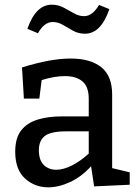

<svg xmlns="http://www.w3.org/2000/svg" viewBox="-20 -790 592 820"><path d="M382 6 369 -80Q328 -35 279.5 -12.5Q231 10 186 10Q128 10 86.5 -28Q45 -66 45 -142Q45 -200 70 -232.5Q95 -265 140 -279Q185 -293 246 -293H359V-368Q359 -420 332 -442.5Q305 -465 257 -465Q213 -465 158 -448L148 -369H82L74 -502Q135 -521 186.5 -530.5Q238 -540 282 -540Q366 -540 412.5 -503Q459 -466 459 -386V-72L534 -54V-1ZM146 -149Q146 -106 167 -85.5Q188 -65 220 -65Q251 -65 287.5 -83.5Q324 -102 359 -134V-229H262Q196 -229 171 -209Q146 -189 146 -149ZM343 -646Q315 -646 292.5 -658.5Q270 -671 249 -683.5Q228 -696 205 -696Q169 -696 142 -648L97 -667Q133 -770 201 -770Q228 -770 251 -758Q274 -746 295.5 -733.5Q317 -721 339 -721Q375 -721 403 -769L447 -751Q411 -646 343 -646Z"/></svg>

Font: Bitter Medium
Style: Regular
Weight: 500
Designer: Sol Matas, and Bitter project Authors
Foundry: Sol Matas
Version: Version 2.001